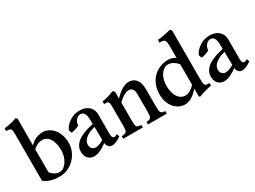

<svg xmlns="http://www.w3.org/2000/svg" viewBox="-48 -1362 2654 1998"><g transform="rotate(-30 1279.5 -362.5)"><path d="M2.9 -710.4Q46.4 -715.8 84.2 -724.6Q122.1 -733.4 153.3 -745.6L170.9 -731.9Q170.9 -722.7 170.9 -695.3Q170.9 -668 170.7 -627.9Q170.4 -587.9 170.4 -538.8Q170.4 -489.7 170.4 -437.5V-410.2Q199.7 -442.9 239.5 -461.2Q279.3 -479.5 323.2 -479.5Q359.4 -479.5 392.3 -463.1Q425.3 -446.8 450.7 -416.7Q476.1 -386.7 491.2 -343.8Q506.3 -300.8 506.3 -247.6Q506.3 -194.8 485.6 -147.7Q464.8 -100.6 429.9 -65.4Q395 -30.3 348.9 -9.8Q302.7 10.7 251.5 10.7Q188.5 10.7 142.8 -4.6Q97.2 -20 67.9 -44.9V-599.1Q67.9 -623 66.4 -638.4Q64.9 -653.8 59.3 -662.8Q53.7 -671.9 43.5 -675.3Q33.2 -678.7 15.6 -678.7H2.9ZM170.4 -88.4Q174.3 -83 183.8 -72.5Q193.4 -62 208 -51.8Q222.7 -41.5 241.7 -34.9Q260.7 -28.3 283.2 -31.2Q306.6 -33.2 327.9 -50Q349.1 -66.9 365.2 -92.8Q381.3 -118.7 390.9 -151.1Q400.4 -183.6 400.4 -217.3Q400.4 -265.1 391.4 -301.3Q382.3 -337.4 366 -361.8Q349.6 -386.2 327.1 -398.4Q304.7 -410.6 277.3 -410.6Q247.1 -410.2 219.7 -396.7Q192.4 -383.3 170.4 -363.3V-233.4Z M572.3 -359.4Q578.1 -375.5 593.5 -396.2Q608.9 -417 633.1 -435.8Q657.2 -454.6 690.4 -467.8Q723.6 -481 765.1 -481.9Q803.2 -482.9 832.3 -472.7Q861.3 -462.4 880.9 -444.1Q900.4 -425.8 910.2 -401.4Q919.9 -377 919.9 -350.1V-117.7Q919.9 -96.7 923.8 -84Q927.7 -71.3 934.8 -65.9Q941.9 -60.5 951.2 -61.3Q960.4 -62 970.7 -67.9L983.4 -75.2L996.1 -43Q974.6 -27.3 952.1 -15.6Q929.7 -3.9 904.8 1.5Q880.4 6.8 860.8 -1.5Q841.3 -9.8 831.1 -33.7Q826.2 -44.9 824.7 -60.5Q809.6 -48.8 791.5 -36.9Q773.4 -24.9 754.2 -15.4Q734.9 -5.9 714.8 0.5Q694.8 6.8 675.3 7.8Q653.8 9.3 634.8 2.9Q615.7 -3.4 601.1 -16.8Q586.4 -30.3 577.6 -50.8Q568.8 -71.3 568.4 -98.6Q567.4 -130.9 578.6 -156Q589.8 -181.2 609.4 -200.9Q628.9 -220.7 654.8 -235.1Q680.7 -249.5 708.7 -260.5Q736.8 -271.5 765.6 -279.1Q794.4 -286.6 819.8 -292.5L818.8 -352.1Q818.4 -372.6 814.7 -389.9Q811 -407.2 803.5 -419.7Q795.9 -432.1 784.2 -439Q772.5 -445.8 756.3 -445.3Q739.3 -444.8 725.1 -435.5Q710.9 -426.3 701.2 -412.6Q691.4 -398.9 686.5 -383.5Q681.6 -368.2 682.6 -355Q675.3 -349.6 662.1 -344Q648.9 -338.4 634.5 -333.7Q620.1 -329.1 606.7 -326.2Q593.3 -323.2 585.4 -323.2Q582.5 -329.1 578.4 -340.1Q574.2 -351.1 572.3 -359.4ZM820.8 -256.3Q805.7 -252.4 791.5 -247.8Q777.3 -243.2 763.2 -237.8Q742.2 -229 724.1 -217.3Q706.1 -205.6 693.1 -191.4Q680.2 -177.2 673.3 -160.6Q666.5 -144 667.5 -125Q669.4 -93.3 688.5 -77.9Q707.5 -62.5 733.4 -64.9Q744.6 -65.9 756.6 -69.1Q768.6 -72.3 780.3 -76.9Q792 -81.5 803 -87.6Q814 -93.8 823.2 -100.1Z M1378.4 -325.7Q1378.4 -372.1 1361.6 -391.1Q1344.7 -410.2 1316.9 -410.2Q1301.3 -410.2 1283.4 -402.8Q1265.6 -395.5 1248.3 -384.5Q1231 -373.5 1215.6 -360.4Q1200.2 -347.2 1189.5 -335.9V-118.2Q1189.5 -91.3 1190.9 -75Q1192.4 -58.6 1197.8 -49.6Q1203.1 -40.5 1213.4 -36.9Q1223.6 -33.2 1241.2 -31.7L1252.9 -31.2V0H1018.1V-31.2L1029.8 -31.7Q1046.9 -33.7 1057.9 -37.1Q1068.8 -40.5 1075.2 -49.3Q1081.5 -58.1 1084 -74.2Q1086.4 -90.3 1086.4 -117.2V-345.2Q1086.4 -367.7 1084.5 -381.1Q1082.5 -394.5 1077.4 -401.6Q1072.3 -408.7 1062.7 -410.9Q1053.2 -413.1 1037.6 -412.6H1026.4V-443.8Q1063 -450.2 1097.4 -459.5Q1131.8 -468.8 1169.4 -484.9L1189.5 -463.9L1189 -384.3Q1205.6 -401.9 1225.3 -419.9Q1245.1 -438 1267.3 -452.4Q1289.6 -466.8 1313.7 -476.1Q1337.9 -485.4 1363.3 -485.4Q1390.1 -485.4 1411.9 -475.1Q1433.6 -464.8 1449 -445.6Q1464.4 -426.3 1472.7 -397.7Q1481 -369.1 1481 -332.5V-117.2Q1481 -90.8 1482.9 -74.7Q1484.9 -58.6 1490.2 -49.6Q1495.6 -40.5 1505.1 -36.9Q1514.6 -33.2 1530.3 -31.7L1541.5 -31.2V0H1315.4V-31.2L1326.7 -31.7Q1342.8 -33.2 1353 -36.9Q1363.3 -40.5 1368.9 -49.6Q1374.5 -58.6 1376.5 -74.7Q1378.4 -90.8 1378.4 -117.2Z M1845.2 -678.7V-710.4Q1888.2 -713.9 1927 -721.7Q1965.8 -729.5 2002.9 -739.3Q2003.9 -738.8 2006.6 -736.3Q2009.3 -733.9 2012.5 -731.4Q2015.6 -729 2018.3 -726.8Q2021 -724.6 2022 -723.6V-145Q2022 -114.3 2023.9 -95.9Q2025.9 -77.6 2031 -68.1Q2036.1 -58.6 2045.9 -56.2Q2055.7 -53.7 2070.8 -54.7L2083.5 -55.2L2086.4 -22.9Q2067.4 -20 2046.4 -15.1Q2025.4 -10.3 2004.6 -4.2Q1983.9 2 1964.8 8.5Q1945.8 15.1 1930.2 21Q1930.2 20.5 1926 17.3Q1921.9 14.2 1919.4 12.2V-82.5Q1903.8 -64.9 1885.7 -47.9Q1867.7 -30.8 1847.4 -17.1Q1827.1 -3.4 1804.4 5.1Q1781.7 13.7 1757.3 13.7Q1722.2 13.7 1689.5 -1.5Q1656.7 -16.6 1631.3 -45.2Q1606 -73.7 1590.8 -115Q1575.7 -156.2 1575.7 -209Q1575.7 -272 1596.2 -322.3Q1616.7 -372.6 1651.6 -407.2Q1686.5 -441.9 1733.4 -460.4Q1780.3 -479 1833 -479Q1856.4 -479 1878.2 -471.9Q1899.9 -464.8 1919.4 -451.7V-584.5Q1919.4 -613.8 1917.2 -631.8Q1915 -649.9 1908.4 -660.2Q1901.9 -670.4 1889.9 -674.1Q1877.9 -677.7 1858.4 -678.2ZM1919.4 -373.5Q1910.2 -386.2 1897.5 -397.7Q1884.8 -409.2 1870.4 -418Q1856 -426.8 1840.1 -432.1Q1824.2 -437.5 1808.6 -437.5Q1783.2 -437.5 1760.5 -423.8Q1737.8 -410.2 1720.5 -385.7Q1703.1 -361.3 1693.1 -327.4Q1683.1 -293.5 1683.1 -252.4Q1683.1 -206.1 1692.6 -171.1Q1702.1 -136.2 1718.8 -112.8Q1735.4 -89.4 1757.3 -77.4Q1779.3 -65.4 1804.2 -65.4Q1821.3 -65.4 1837.4 -70.8Q1853.5 -76.2 1867.9 -85Q1882.3 -93.8 1895.3 -105.2Q1908.2 -116.7 1919.4 -128.9Z M2134.3 -359.4Q2140.1 -375.5 2155.5 -396.2Q2170.9 -417 2195.1 -435.8Q2219.2 -454.6 2252.4 -467.8Q2285.6 -481 2327.1 -481.9Q2365.2 -482.9 2394.3 -472.7Q2423.3 -462.4 2442.9 -444.1Q2462.4 -425.8 2472.2 -401.4Q2481.9 -377 2481.9 -350.1V-117.7Q2481.9 -96.7 2485.8 -84Q2489.7 -71.3 2496.8 -65.9Q2503.9 -60.5 2513.2 -61.3Q2522.5 -62 2532.7 -67.9L2545.4 -75.2L2558.1 -43Q2536.6 -27.3 2514.2 -15.6Q2491.7 -3.9 2466.8 1.5Q2442.4 6.8 2422.9 -1.5Q2403.3 -9.8 2393.1 -33.7Q2388.2 -44.9 2386.7 -60.5Q2371.6 -48.8 2353.5 -36.9Q2335.4 -24.9 2316.2 -15.4Q2296.9 -5.9 2276.9 0.5Q2256.8 6.8 2237.3 7.8Q2215.8 9.3 2196.8 2.9Q2177.7 -3.4 2163.1 -16.8Q2148.4 -30.3 2139.6 -50.8Q2130.9 -71.3 2130.4 -98.6Q2129.4 -130.9 2140.6 -156Q2151.9 -181.2 2171.4 -200.9Q2190.9 -220.7 2216.8 -235.1Q2242.7 -249.5 2270.8 -260.5Q2298.8 -271.5 2327.6 -279.1Q2356.4 -286.6 2381.8 -292.5L2380.9 -352.1Q2380.4 -372.6 2376.7 -389.9Q2373 -407.2 2365.5 -419.7Q2357.9 -432.1 2346.2 -439Q2334.5 -445.8 2318.4 -445.3Q2301.3 -444.8 2287.1 -435.5Q2272.9 -426.3 2263.2 -412.6Q2253.4 -398.9 2248.5 -383.5Q2243.7 -368.2 2244.6 -355Q2237.3 -349.6 2224.1 -344Q2210.9 -338.4 2196.5 -333.7Q2182.1 -329.1 2168.7 -326.2Q2155.3 -323.2 2147.5 -323.2Q2144.5 -329.1 2140.4 -340.1Q2136.2 -351.1 2134.3 -359.4ZM2382.8 -256.3Q2367.7 -252.4 2353.5 -247.8Q2339.4 -243.2 2325.2 -237.8Q2304.2 -229 2286.1 -217.3Q2268.1 -205.6 2255.1 -191.4Q2242.2 -177.2 2235.4 -160.6Q2228.5 -144 2229.5 -125Q2231.4 -93.3 2250.5 -77.9Q2269.5 -62.5 2295.4 -64.9Q2306.6 -65.9 2318.6 -69.1Q2330.6 -72.3 2342.3 -76.9Q2354 -81.5 2365 -87.6Q2376 -93.8 2385.3 -100.1Z"/></g></svg>

Font: VarendraSemibold
Style: Regular
Weight: 600
Designer: Jacob Thomas
Foundry: Bangla Type Foundry
Version: Version 1.008